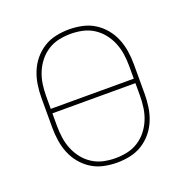

<svg xmlns="http://www.w3.org/2000/svg" viewBox="-102 -623 704 726"><g transform="rotate(-20 250.0 -260.0)"><path d="M250 8Q224 8 197.5 2.5Q171 -3 148.5 -17Q126 -31 109 -51.5Q92 -72 82 -96.5Q72 -121 68 -147.5Q64 -174 64 -200V-320Q64 -346 68 -372.5Q72 -399 82 -423.5Q92 -448 109 -468.5Q126 -489 148.5 -503Q171 -517 197.5 -522.5Q224 -528 250 -528Q276 -528 302.5 -522.5Q329 -517 351.5 -503Q374 -489 391 -468.5Q408 -448 418 -423.5Q428 -399 432 -372.5Q436 -346 436 -320V-200Q436 -174 432 -147.5Q428 -121 418 -96.5Q408 -72 391 -51.5Q374 -31 351.5 -17Q329 -3 302.5 2.5Q276 8 250 8ZM417 -269V-320Q417 -344 413.5 -368Q410 -392 401 -414Q392 -436 377 -455Q362 -474 341.5 -487Q321 -500 297.5 -505Q274 -510 250 -510Q226 -510 202.5 -505Q179 -500 158.5 -487Q138 -474 123 -455Q108 -436 99 -414Q90 -392 86.5 -368Q83 -344 83 -320V-269ZM250 -10Q274 -10 297.5 -15Q321 -20 341.5 -33Q362 -46 377 -65Q392 -84 401 -106Q410 -128 413.5 -152Q417 -176 417 -200V-251H83V-200Q83 -176 86.5 -152Q90 -128 99 -106Q108 -84 123 -65Q138 -46 158.5 -33Q179 -20 202.5 -15Q226 -10 250 -10Z"/></g></svg>

Font: Iosevka SS18 Thin
Style: Regular
Weight: 100
Monospace: yes
Designer: Belleve Invis
Foundry: Belleve Invis
Version: Version 25.1.1; ttfautohint (v1.8.4)